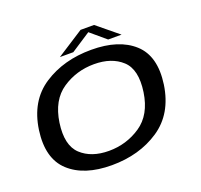

<svg xmlns="http://www.w3.org/2000/svg" viewBox="-124 -851 1044 996"><g transform="rotate(-20 398.0 -353.0)"><path d="M331 4.5Q483 4.5 593.5 -69.2Q704 -143 726.5 -296.5Q748 -447.5 666.8 -521.2Q585.5 -595 433.5 -595Q281 -595 170 -522.5Q59 -450 37 -296.5Q16 -145.5 97.2 -70.5Q178.5 4.5 331 4.5ZM342.5 -70.5Q245.5 -70.5 189.2 -123Q133 -175.5 150 -295.5Q167.5 -415 246 -467.5Q324.5 -520 421.5 -520Q518.5 -520 575 -468Q631.5 -416 614 -295.5Q596.5 -176.5 517.8 -123.5Q439 -70.5 342.5 -70.5ZM268.5 -615H342.5L451 -686L535 -615H609L492 -711H417.5Z"/></g></svg>

Font: Anybody Expanded
Style: Italic
Weight: 400
Width: 7
Italic angle: -10°
Version: Version 1.113;gftools[0.9.25]